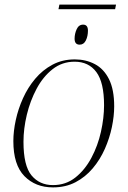

<svg xmlns="http://www.w3.org/2000/svg" viewBox="-20 -804 554 834"><path d="M234 -764 238 -784H484L480 -764ZM326 -610Q304 -610 304 -636Q304 -657 313 -677Q322 -697 341 -697Q362 -697 362 -671Q362 -647 353 -628.5Q344 -610 326 -610ZM210 10Q134 10 86 -39Q38 -88 38 -191Q38 -234 48.5 -282.5Q59 -331 80 -377.5Q101 -424 133 -462Q165 -500 208 -523Q251 -546 305 -546Q353 -546 392 -525.5Q431 -505 453.5 -460Q476 -415 476 -342Q476 -300 466 -252Q456 -204 435.5 -157.5Q415 -111 383 -73Q351 -35 308 -12.5Q265 10 210 10ZM210 0Q266 0 307.5 -33Q349 -66 377 -118.5Q405 -171 418.5 -231.5Q432 -292 432 -347Q432 -446 398.5 -491Q365 -536 304 -536Q250 -536 208.5 -503.5Q167 -471 139 -418.5Q111 -366 96.5 -305.5Q82 -245 82 -188Q82 -84 117 -42Q152 0 210 0Z"/></svg>

Font: Noto Serif Display ExtraLight
Style: Italic
Weight: 200
Italic angle: -12°
Designer: Monotype Design Team
Foundry: Monotype Imaging Inc.
Version: Version 2.009